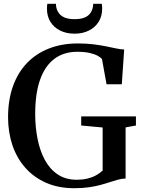

<svg xmlns="http://www.w3.org/2000/svg" viewBox="-20 -981 746 1012"><path d="M371 11Q287.5 11 222.5 -17.8Q157.5 -46.5 112.8 -97.5Q68 -148.5 45.2 -216.5Q22.5 -284.5 22.5 -363Q22.5 -454 48.2 -526.2Q74 -598.5 122.2 -648.8Q170.5 -699 238.5 -725.5Q306.5 -752 391 -752Q435 -752 471.8 -747.5Q508.5 -743 539 -736.8Q569.5 -730.5 593.2 -725.5Q617 -720.5 634.5 -720L622 -537H541.5L517.5 -670Q511 -678 495.2 -686.8Q479.5 -695.5 453 -701.8Q426.5 -708 387.5 -708Q316 -708 266.5 -670.8Q217 -633.5 191.2 -560.8Q165.5 -488 165.5 -380Q165.5 -312 177.8 -249.8Q190 -187.5 216 -138.8Q242 -90 284 -61.8Q326 -33.5 385 -33.5Q414.5 -33.5 439.8 -39.5Q465 -45.5 485.5 -56.5Q506 -67.5 521 -82V-309L408 -319.5V-367.5H696.5V-319.5L642 -309.5V-40Q622.5 -39.5 602.8 -34.2Q583 -29 560.8 -21.5Q538.5 -14 511 -6.5Q483.5 1 449.2 6Q415 11 371 11ZM373 -803.5Q330.5 -803.5 297.8 -819.5Q265 -835.5 246.2 -865.2Q227.5 -895 227.5 -935.5Q227.5 -943 228 -948.8Q228.5 -954.5 229.5 -961H275Q275 -957.5 275.2 -953Q275.5 -948.5 276.5 -943.5Q280 -925.5 290.8 -911Q301.5 -896.5 321.5 -888.2Q341.5 -880 373 -880Q404.5 -880 424.5 -888Q444.5 -896 455.2 -910.5Q466 -925 469.5 -943.5Q470.5 -948.5 470.8 -953Q471 -957.5 471 -961H516.5Q517.5 -954.5 518 -948.8Q518.5 -943 518.5 -935.5Q518.5 -895.5 499.8 -865.8Q481 -836 448.2 -819.8Q415.5 -803.5 373 -803.5Z"/></svg>

Font: Merriweather 72pt SemiBold
Style: Regular
Weight: 600
Version: Version 2.100